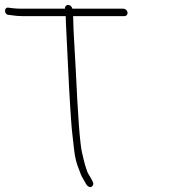

<svg xmlns="http://www.w3.org/2000/svg" viewBox="-73 -664 686 775"><path d="M189.2 -629H11.2C-1.4 -629 -12.9 -629.7 -23.1 -631L-38.4 -633C-58.4 -636.2 -56.9 -604 -37.6 -604L-22.3 -602C-10.6 -600 2.2 -599 16.2 -599H192.2C192.2 -591 192.6 -581 193.2 -569C198.7 -470.4 203.7 -334 210.2 -236L214.2 -176C217.2 -130.6 220.5 -114.5 226.1 -59.9C229.3 -29.1 236.2 -1.9 246.7 22L253.1 39.5C256.8 49.7 268.9 67.8 273.7 77.4C280.7 91.4 298.1 98.8 303.6 79.7C306.1 70.9 282.2 37.2 280.2 31.5C271.6 6.7 269.2 0.8 257.7 -49.7C249.6 -85.4 241.3 -196.3 232.8 -382.5C229.7 -450.8 223.1 -531.5 222.2 -599H429.2C437.4 -599 443.1 -606.2 441.7 -614.5C440.3 -622.9 432.4 -629 424.2 -629H219.2C215.9 -639 210.1 -644 201.8 -644C193.8 -644 187.9 -636.9 189.2 -629Z"/></svg>

Font: MewTooHand
Style: Lta
Weight: 400
Designer: Mew Too, Robert Jablonski
Version: Version 0.77